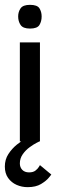

<svg xmlns="http://www.w3.org/2000/svg" viewBox="-32 -584 236 793"><path d="M50 0V-409H133V0ZM92 -466Q63 -466 53 -481Q43 -496 43 -516Q43 -535 53 -549.5Q63 -564 92 -564Q122 -564 131 -549.5Q140 -535 140 -516Q140 -496 131 -481Q122 -466 92 -466ZM82 189Q58 189 36.5 179.5Q15 170 1.5 151Q-12 132 -12 104Q-12 75 2.5 52.5Q17 30 38 13Q59 -4 80.5 -15.5Q102 -27 116.5 -32.5Q131 -38 131 -38V0Q131 0 119 6Q107 12 90.5 24Q74 36 62 53Q50 70 50 91Q50 107 60 117.5Q70 128 88 128Q105 128 114.5 120.5Q124 113 128.5 105.5Q133 98 133 98L180 137Q180 137 169.5 150Q159 163 137.5 176Q116 189 82 189Z"/></svg>

Font: Darker Grotesque SemiBold
Style: Regular
Weight: 600
Designer: Gabriel Lam
Foundry: TypeRant
Version: Version 1.000;gftools[0.9.28]